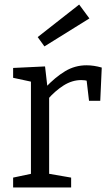

<svg xmlns="http://www.w3.org/2000/svg" viewBox="-20 -824 482 844"><path d="M37.7 0V-43.3L126.3 -62L116 -47.3V-478.3L127.3 -462.7L37.7 -482V-525.3L178 -532L189.3 -434L178.3 -437.7Q222.7 -484.7 266 -510.8Q309.3 -537 360.3 -537Q392.3 -537 427.3 -527L420.7 -381H371.3L359 -485.7L368 -468Q360.7 -470 352.7 -471Q344.7 -472 337 -472Q297 -472 259.3 -448.2Q221.7 -424.3 188.3 -385.7L196 -410V-47.3L184.3 -62L292.7 -43.3V0ZM175.3 -620 145.7 -661 328 -804 373 -743Z"/></svg>

Font: Bitter Thin
Style: Regular
Weight: 100
Designer: Sol Matas, and Bitter project Authors
Foundry: Sol Matas
Version: Version 2.002